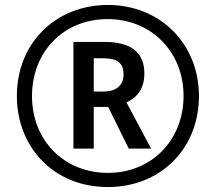

<svg xmlns="http://www.w3.org/2000/svg" viewBox="-20 -744 869 774"><path d="M415 10C627 10 782 -144 782 -357C782 -566 627 -724 415 -724C207 -724 48 -573 48 -357C48 -154 193 10 415 10ZM415 -47C241 -47 109 -175 109 -357C109 -533 234 -667 414 -667C590 -667 720 -535 720 -357C720 -181 593 -47 415 -47ZM276 -145H358V-313H416L499 -145H589L490 -331C535 -352 562 -389 562 -448C562 -533 508 -575 401 -575H276ZM397 -375H358V-509H397C453 -509 478 -490 478 -444C478 -398 447 -375 397 -375Z"/></svg>

Font: Noto Sans Thai Looped Condensed Medium
Style: Regular
Weight: 500
Width: 3
Designer: Sasikarn Vongin, Ben Mitchell
Foundry: The Fontpad Ltd
Version: Version 1.001